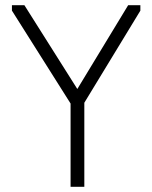

<svg xmlns="http://www.w3.org/2000/svg" viewBox="-20 -720 587 740"><path d="M305 -324V0H252V-321L26 -679V-700H74L278 -377L474 -700H521V-679Z"/></svg>

Font: Tilda Sans Light
Style: Regular
Weight: 300
Designer: ParaType Ltd
Foundry: ParaType Ltd
Version: Version 1.009